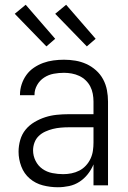

<svg xmlns="http://www.w3.org/2000/svg" viewBox="-20 -779 540 807"><path d="M223 8Q191 8 160 0Q129 -8 105 -28.5Q81 -49 69.5 -79.5Q58 -110 58 -141Q58 -166 65 -190.5Q72 -215 87.5 -234Q103 -253 125 -266Q147 -279 170.5 -286.5Q194 -294 219 -296.5Q244 -299 268 -299H373V-352Q373 -368 370 -384.5Q367 -401 359.5 -415.5Q352 -430 340 -441.5Q328 -453 313 -460Q298 -467 281.5 -470Q265 -473 249 -473Q227 -473 205.5 -469Q184 -465 165.5 -453Q147 -441 136 -421.5Q125 -402 125 -381V-379H64V-381Q64 -403 71 -424.5Q78 -446 91 -464Q104 -482 122.5 -494.5Q141 -507 161.5 -514.5Q182 -522 204.5 -525Q227 -528 249 -528Q273 -528 297 -524Q321 -520 343 -510Q365 -500 383.5 -483.5Q402 -467 413.5 -445.5Q425 -424 429.5 -400Q434 -376 434 -352V0H373V-88Q364 -66 349 -47Q334 -28 314 -15Q294 -2 270.5 3Q247 8 223 8ZM246 -47Q263 -47 280.5 -50.5Q298 -54 313.5 -62Q329 -70 341 -83Q353 -96 360.5 -112Q368 -128 370.5 -145.5Q373 -163 373 -180V-244H268Q252 -244 235 -242.5Q218 -241 202 -237Q186 -233 170.5 -226Q155 -219 143 -207.5Q131 -196 125 -180Q119 -164 119 -147Q119 -124 129.5 -103Q140 -82 158.5 -69Q177 -56 200 -51.5Q223 -47 246 -47ZM345 -584 212 -721 258 -759 382 -616ZM175 -584 42 -721 88 -759 212 -616Z"/></svg>

Font: Iosevka Fixed SS04 Light
Style: Regular
Weight: 300
Monospace: yes
Designer: Belleve Invis
Foundry: Belleve Invis
Version: Version 32.5.0